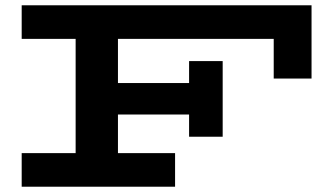

<svg xmlns="http://www.w3.org/2000/svg" viewBox="-20 -706 1254 726"><path d="M1158 -686V-409H1015V-559H426V-392H695V-475H822V-189H695V-273H426V-127H642V0H62V-127H266V-559H62V-686Z"/></svg>

Font: BioRhyme Expanded ExtraBold
Style: Regular
Weight: 800
Width: 7
Designer: Aoife Mooney
Foundry: Aoife Mooney Type
Version: Version 1.001